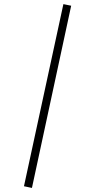

<svg xmlns="http://www.w3.org/2000/svg" viewBox="-20 -821 466 939"><path d="M290 -800.8 328.1 -793 136.2 98.1 97.2 89.8Z"/></svg>

Font: Fira Sans Compressed ExtraLight
Style: Regular
Weight: 250
Width: 1
Designer: Carrois Corporate & Edenspiekermann AG
Foundry: Carrois Corporate GbR & Edenspiekermann AG
Version: Version 4.203;PS 004.203;hotconv 1.0.88;makeotf.lib2.5.64775